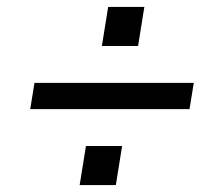

<svg xmlns="http://www.w3.org/2000/svg" viewBox="-20 -620 630 552"><path d="M377 -487.8H272.9L291 -600.1H395ZM524.9 -306.2H66.9L79.1 -381.8H537.1ZM313 -87.9H209L227.1 -200.2H331.1Z"/></svg>

Font: Sora Italic
Style: Regular
Weight: 400
Designer: Jonathan Barnbrook, Julián Moncada
Foundry: Barnbrook Fonts
Version: Version 2.000